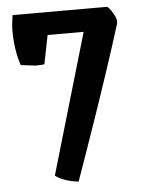

<svg xmlns="http://www.w3.org/2000/svg" viewBox="-51 -581 565 764"><g transform="rotate(-5 232.0 -198.5)"><path d="M439 -469Q384 -293 310.5 -81Q237 131 232 143Q170 135 140 111L304 -449H160L137 -334Q125 -332 101 -332L43 -339Q22 -402 22 -479Q22 -501 28 -540H406Q414 -535 427 -513.5Q440 -492 440 -483Q440 -474 439 -469Z"/></g></svg>

Font: Inika
Style: Bold
Weight: 700
Version: Version 1.001